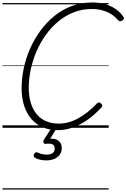

<svg xmlns="http://www.w3.org/2000/svg" viewBox="-20 -1035 1024 1555"><path d="M448 19Q381 19 326.5 -4Q272 -27 234 -71.5Q196 -116 175.5 -178.5Q155 -241 155 -319Q155 -398 172 -480Q189 -562 223 -639.5Q257 -717 306.5 -785Q356 -853 419.5 -905Q483 -957 560.5 -986Q638 -1015 728 -1015Q784 -1015 831 -1001.5Q878 -988 916 -962.5Q954 -937 979 -899Q986 -889 982.5 -881.5Q979 -874 967 -867Q957 -861 950.5 -862.5Q944 -864 932 -876Q908 -904 876.5 -923Q845 -942 806.5 -952Q768 -962 722 -962Q645 -962 577.5 -935.5Q510 -909 453 -862Q396 -815 351.5 -753Q307 -691 276 -619.5Q245 -548 229 -472.5Q213 -397 213 -323Q213 -255 229.5 -201.5Q246 -148 277 -110.5Q308 -73 353 -53.5Q398 -34 455 -34Q498 -34 538.5 -45.5Q579 -57 617 -78.5Q655 -100 692.5 -130Q730 -160 766 -198Q775 -206 782.5 -205.5Q790 -205 799 -196Q808 -187 808 -179.5Q808 -172 799 -162Q742 -101 683.5 -61Q625 -21 566 -1Q507 19 448 19ZM354 264Q330 264 304 258.5Q278 253 259 240Q252 234 252.5 225.5Q253 217 258 210Q264 201 270 199Q276 197 284 200Q299 207 317 212Q335 217 358 217Q389 217 406 205Q423 193 423 168Q423 143 405 134Q387 125 351 130Q343 131 339 128.5Q335 126 333 121Q330 114 331 108.5Q332 103 337 94L401 -4H444L374 108L359 94Q398 84 424.5 91Q451 98 465.5 117Q480 136 480 164Q480 195 464 217.5Q448 240 420 252Q392 264 354 264ZM0 490H860V500H0ZM0 -20H860V0H0ZM0 -505H860V-500H0ZM0 -1010H860V-1000H0Z"/></svg>

Font: Playwrite MX Guides
Style: Regular
Weight: 400
Designer: Veronika Burian, José Scaglione
Foundry: TypeTogether
Version: Version 1.003